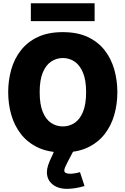

<svg xmlns="http://www.w3.org/2000/svg" viewBox="-20 -940 778 1191"><path d="M566.9 -919.9V-809.1H171.4V-919.9ZM369.6 -740.7Q460.4 -740.7 524.7 -710.4Q588.9 -680.2 629.4 -627.9Q669.9 -575.7 689 -508.5Q708 -441.4 708 -368.2Q708 -294.9 689 -227.8Q669.9 -160.6 629.2 -108.2Q588.4 -55.7 524.2 -25.1Q460 5.4 369.6 5.4Q279.3 5.4 215.1 -25.1Q150.9 -55.7 110.1 -108.2Q69.3 -160.6 50 -227.8Q30.8 -294.9 30.8 -368.2Q30.8 -441.4 49.8 -508.5Q68.8 -575.7 109.6 -627.9Q150.4 -680.2 214.6 -710.4Q278.8 -740.7 369.6 -740.7ZM369.6 -580.1Q331.1 -580.1 298.3 -558.8Q265.6 -537.6 245.8 -491Q226.1 -444.3 226.1 -368.2Q226.1 -292 245.4 -245.4Q264.6 -198.7 297.4 -177.2Q330.1 -155.8 369.6 -155.8Q409.2 -155.8 442.1 -177.2Q475.1 -198.7 494.6 -245.6Q514.2 -292.5 514.2 -368.2Q514.2 -444.3 494.1 -491Q474.1 -537.6 441.4 -558.8Q408.7 -580.1 369.6 -580.1ZM476.1 127.9 504.4 213.9Q445.3 231.4 396 231.4Q339.4 231.4 305.2 203.1Q271 174.8 271 127.9Q271 107.9 278.6 84.5Q286.1 61 306.6 19L314.5 0V-0.5L431.6 -1.5L433.6 0L399.4 64.9Q387.7 87.4 383.3 98.6Q378.9 109.9 378.9 118.2Q378.9 137.7 414.6 137.7Q441.4 137.7 476.1 127.9Z"/></svg>

Font: Estedad-FD Black
Style: Regular
Weight: 900
Designer: Amin Abedi
Version: Version 7.3